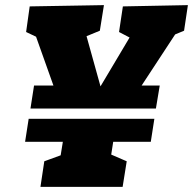

<svg xmlns="http://www.w3.org/2000/svg" viewBox="-20 -730 754 750"><path d="M99 -306 113 -396H217L199 -367L115 -603L139 -578L82 -605L96 -705L386 -710L370 -610L297 -580L311 -614L385 -348H346L499 -605L510 -571L445 -605L460 -705L714 -710L699 -610L634 -583L673 -609L511 -362L502 -396H604L589 -306ZM138 0 153 -100 238 -131 214 -105 230 -204 254 -176H78L92 -266H583L569 -176H384L427 -207L411 -104L401 -132L475 -100L459 0Z"/></svg>

Font: Bitter Thin Black
Style: Italic
Weight: 900
Italic angle: -9°
Version: Version 3.020